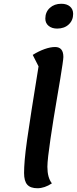

<svg xmlns="http://www.w3.org/2000/svg" viewBox="-20 -976 412 1021"><path d="M179 25Q142 25 125 6Q108 -13 108 -56Q108 -85 111.5 -126.5Q115 -168 124 -232Q133 -296 148 -391.5Q163 -487 185 -623L154 -684Q186 -704 217 -715Q248 -726 273 -726Q317 -726 317 -673Q317 -665 312.5 -634Q308 -603 300.5 -557Q293 -511 283.5 -456.5Q274 -402 265 -345.5Q256 -289 248.5 -238Q241 -187 236.5 -148Q232 -109 232 -89Q232 -60 238 -38Q244 -16 256 -1Q217 25 179 25ZM284 -824Q256 -824 238.5 -838.5Q221 -853 221 -877Q221 -912 245 -934Q269 -956 306 -956Q335 -956 352 -941.5Q369 -927 369 -902Q369 -868 345.5 -846Q322 -824 284 -824Z"/></svg>

Font: Lemonada
Style: Regular
Weight: 400
Designer: Mohamed Gaber (Arabic), Eduardo Tunni (Latin)
Foundry: Kief Type Foundry
Version: Version 4.005